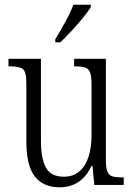

<svg xmlns="http://www.w3.org/2000/svg" viewBox="-20 -786 566 816"><path d="M233 10Q164 10 128 -36Q92 -82 92 -185V-434Q92 -482 76.5 -493Q61 -504 23 -504H16V-536H154V-186Q154 -113 175 -74Q196 -35 251 -35Q292 -35 318 -58Q344 -81 356.5 -120.5Q369 -160 369 -210V-426Q369 -462 362.5 -478.5Q356 -495 341 -499.5Q326 -504 300 -504H295V-536H430V-104Q430 -71 437 -55.5Q444 -40 459 -36Q474 -32 499 -32H506V0H381L373 -81H369Q326 10 233 10ZM215 -619Q237 -656 258 -694Q279 -732 292 -766H366V-756Q356 -739 333.5 -711.5Q311 -684 285 -655.5Q259 -627 236 -606H215Z"/></svg>

Font: Noto Serif Condensed Light
Style: Regular
Weight: 300
Width: 3
Designer: Monotype Design Team
Foundry: Monotype Imaging Inc.
Version: Version 2.013